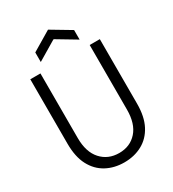

<svg xmlns="http://www.w3.org/2000/svg" viewBox="-216 -1020 1032 1148"><g transform="rotate(-30 300.0 -446.0)"><path d="M300 12Q231 12 176.5 -17.5Q122 -47 91 -106Q60 -165 60 -255V-700H130V-254Q130 -157 177.5 -104.5Q225 -52 301 -52Q377 -52 423.5 -104.5Q470 -157 470 -254V-700H540V-255Q540 -165 509 -106Q478 -47 423.5 -17.5Q369 12 300 12ZM166 -758V-824L300 -904L434 -824V-758L302 -837H298Z"/></g></svg>

Font: DM Mono Light
Style: Regular
Weight: 300
Designer: Colophon Foundry
Foundry: Colophon Foundry
Version: Version 1.000; ttfautohint (v1.8.2.53-6de2)